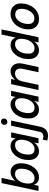

<svg xmlns="http://www.w3.org/2000/svg" viewBox="1354 -2126 950 3713"><g transform="rotate(-90 1828.5 -270.0)"><path d="M255 10Q188 10 145.5 -31.5Q103 -73 103 -150L130 -309Q153 -419 216 -479.5Q279 -540 358 -540Q431 -540 479 -487.5Q527 -435 527 -342Q527 -266 505.5 -201.5Q484 -137 446.5 -89.5Q409 -42 360 -16Q311 10 255 10ZM-8 0 144 -715H244L179 -408L133 -265L118 -123L92 0ZM239 -77Q293 -77 334 -110.5Q375 -144 398.5 -202.5Q422 -261 422 -335Q422 -397 394.5 -425Q367 -453 318 -453Q265 -453 223.5 -417.5Q182 -382 158.5 -323.5Q135 -265 135 -195Q135 -134 162.5 -105.5Q190 -77 239 -77Z M759 10Q686 10 638 -42.5Q590 -95 590 -188Q590 -265 611.5 -329Q633 -393 670.5 -440.5Q708 -488 757 -514Q806 -540 862 -540Q929 -540 971.5 -498.5Q1014 -457 1014 -380L987 -221Q964 -111 901.5 -50.5Q839 10 759 10ZM799 -77Q853 -77 894 -112.5Q935 -148 958.5 -207Q982 -266 982 -335Q982 -397 954.5 -425Q927 -453 878 -453Q824 -453 783 -419.5Q742 -386 718.5 -327.5Q695 -269 695 -195Q695 -134 722.5 -105.5Q750 -77 799 -77ZM912 0 938 -122 984 -265 999 -407 1025 -530H1125L1012 0Z M1052 185Q1028 185 1007 180Q986 175 966 168L985 79Q1000 86 1015.5 90Q1031 94 1048 94Q1082 94 1105.5 75.5Q1129 57 1137 17L1254 -530H1354L1237 21Q1218 109 1170.5 147Q1123 185 1052 185ZM1326 -602Q1301 -602 1285.5 -617.5Q1270 -633 1270 -657Q1270 -688 1288.5 -706.5Q1307 -725 1335 -725Q1361 -725 1376.5 -709Q1392 -693 1392 -667Q1392 -639 1373.5 -620.5Q1355 -602 1326 -602Z M1562 10Q1489 10 1441 -42.5Q1393 -95 1393 -188Q1393 -265 1414.5 -329Q1436 -393 1473.5 -440.5Q1511 -488 1560 -514Q1609 -540 1665 -540Q1732 -540 1774.5 -498.5Q1817 -457 1817 -380L1790 -221Q1767 -111 1704.5 -50.5Q1642 10 1562 10ZM1602 -77Q1656 -77 1697 -112.5Q1738 -148 1761.5 -207Q1785 -266 1785 -335Q1785 -397 1757.5 -425Q1730 -453 1681 -453Q1627 -453 1586 -419.5Q1545 -386 1521.5 -327.5Q1498 -269 1498 -195Q1498 -134 1525.5 -105.5Q1553 -77 1602 -77ZM1715 0 1741 -122 1787 -265 1802 -407 1828 -530H1928L1815 0Z M1944 0 2057 -530H2157L2120 -358L2077 -309Q2092 -380 2126.5 -432Q2161 -484 2207.5 -512Q2254 -540 2305 -540Q2378 -540 2419.5 -492Q2461 -444 2461 -369Q2461 -356 2459 -340Q2457 -324 2455 -313L2388 0H2288L2354 -309Q2356 -320 2357.5 -330.5Q2359 -341 2359 -351Q2359 -401 2333 -427.5Q2307 -454 2262 -454Q2212 -454 2168.5 -417Q2125 -380 2110 -309L2044 0Z M2711 10Q2638 10 2590 -42.5Q2542 -95 2542 -188Q2542 -265 2563.5 -329Q2585 -393 2622.5 -440.5Q2660 -488 2709 -514Q2758 -540 2814 -540Q2881 -540 2923.5 -498.5Q2966 -457 2966 -380L2939 -221Q2916 -111 2853.5 -50.5Q2791 10 2711 10ZM2751 -77Q2805 -77 2846 -112.5Q2887 -148 2910.5 -207Q2934 -266 2934 -335Q2934 -397 2906.5 -425Q2879 -453 2830 -453Q2776 -453 2735 -419.5Q2694 -386 2670.5 -327.5Q2647 -269 2647 -195Q2647 -134 2674.5 -105.5Q2702 -77 2751 -77ZM2864 0 2890 -122 2936 -265 2951 -407 3016 -715H3116L2964 0Z M3320 10Q3258 10 3212 -15Q3166 -40 3141.5 -85.5Q3117 -131 3117 -190Q3117 -263 3139.5 -326.5Q3162 -390 3202.5 -438Q3243 -486 3297.5 -513Q3352 -540 3415 -540Q3478 -540 3523.5 -515Q3569 -490 3593.5 -445Q3618 -400 3618 -340Q3618 -267 3595.5 -203.5Q3573 -140 3532.5 -92Q3492 -44 3437.5 -17Q3383 10 3320 10ZM3333 -80Q3383 -80 3424 -115Q3465 -150 3489.5 -208Q3514 -266 3514 -335Q3514 -391 3485 -420.5Q3456 -450 3402 -450Q3352 -450 3311 -415Q3270 -380 3245.5 -322.5Q3221 -265 3221 -195Q3221 -140 3250 -110Q3279 -80 3333 -80Z"/></g></svg>

Font: Radio Canada Big
Style: Italic
Weight: 400
Italic angle: -12°
Designer: Étienne Aubert Bonn
Foundry: Coppers and Brasses
Version: Version 1.001